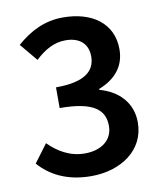

<svg xmlns="http://www.w3.org/2000/svg" viewBox="-77 -711 667 786"><g transform="rotate(-10 257.0 -318.0)"><path d="M240 12C363 12 465 -56 465 -172C465 -256 408 -310 333 -330V-334C402 -361 443 -409 443 -480C443 -587 359 -648 237 -648C160 -648 99 -616 44 -568L105 -495C144 -531 183 -554 232 -554C290 -554 324 -523 324 -471C324 -413 284 -371 160 -371V-285C304 -285 346 -243 346 -178C346 -119 298 -84 230 -84C167 -84 118 -115 80 -153L24 -78C69 -27 137 12 240 12Z"/></g></svg>

Font: Source Sans Pro Semibold
Style: Regular
Weight: 600
Designer: Paul D. Hunt
Foundry: Adobe Systems Incorporated
Version: Version 3.006;hotconv 1.0.111;makeotfexe 2.5.65597